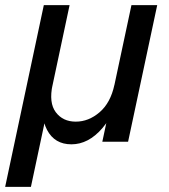

<svg xmlns="http://www.w3.org/2000/svg" viewBox="-64 -550 654 745"><path d="M-44 175 106 -530H206L56 175ZM213 10Q148 10 118.5 -46Q89 -102 109 -198L140 -221Q125 -151 152.5 -114.5Q180 -78 230 -78Q280 -78 322.5 -114.5Q365 -151 380 -221H409Q387 -115 333 -52.5Q279 10 213 10ZM333 0 446 -530H546L433 0Z"/></svg>

Font: Radio Canada Big
Style: Italic
Weight: 400
Italic angle: -12°
Designer: Étienne Aubert Bonn
Foundry: Coppers and Brasses
Version: Version 1.001